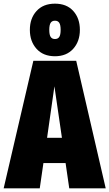

<svg xmlns="http://www.w3.org/2000/svg" viewBox="-40 -1028 597 1048"><path d="M338 0 318 -138H197L177 0H-20L142 -696H376L537 0ZM217 -276H298L257 -557ZM396 -865Q396 -802 359.5 -761.5Q323 -721 260 -721Q196 -721 159.5 -761.5Q123 -802 123 -865Q123 -928 159.5 -968Q196 -1008 260 -1008Q324 -1008 360 -968Q396 -928 396 -865ZM229 -865Q229 -838 236.5 -826.5Q244 -815 260 -815Q276 -815 283.5 -826.5Q291 -838 291 -865Q291 -892 283.5 -903.5Q276 -915 260 -915Q244 -915 236.5 -903.5Q229 -892 229 -865Z"/></svg>

Font: Fira Sans Extra Condensed Black
Style: Regular
Weight: 900
Width: 1
Designer: Carrois Corporate & Edenspiekermann AG
Foundry: Carrois Corporate GbR & Edenspiekermann AG
Version: Version 4.203